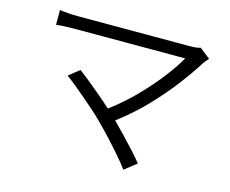

<svg xmlns="http://www.w3.org/2000/svg" viewBox="-101 -822 1202 1004"><g transform="rotate(15 500.0 -319.5)"><path d="M463 -161Q441 -184 410 -212Q379 -240 345.5 -268.5Q312 -297 282.5 -321Q253 -345 233 -359L291 -405Q309 -392 340.5 -366.5Q372 -341 409.5 -309.5Q447 -278 481 -247Q557 -304 621 -370Q685 -436 732 -498Q779 -560 804 -605Q782 -605 733 -605Q684 -605 621 -605Q558 -605 491 -605Q424 -605 364 -605Q304 -605 261.5 -605Q219 -605 205 -605Q176 -605 148 -603.5Q120 -602 106 -600V-680Q126 -677 152.5 -675Q179 -673 205 -673Q217 -673 259 -673Q301 -673 361 -673Q421 -673 488.5 -673Q556 -673 620 -673Q684 -673 734 -673Q784 -673 809 -673Q828 -673 843 -674.5Q858 -676 868 -680L925 -635Q918 -628 912 -620Q906 -612 901 -606Q865 -548 811.5 -477.5Q758 -407 688.5 -334Q619 -261 534 -197Q564 -167 596.5 -133Q629 -99 658 -67Q687 -35 707 -10L642 41Q624 16 594 -19Q564 -54 529.5 -91.5Q495 -129 463 -161Z"/></g></svg>

Font: Source Han Sans SC Normal
Style: Regular
Weight: 350
Designer: Ryoko NISHIZUKA 西塚涼子 (kana, bopomofo & ideographs); Paul D. Hunt (Latin, Greek & Cyrillic); Sandoll Communications 산돌커뮤니
Foundry: Adobe
Version: Version 2.004;hotconv 1.0.118;makeotfexe 2.5.65603